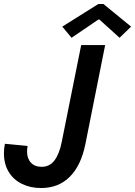

<svg xmlns="http://www.w3.org/2000/svg" viewBox="-20 -949 687 977"><path d="M0 -168.5Q0 -192.9 4.9 -217.3L120.6 -206.1Q117.7 -191.4 117.7 -177.7Q117.7 -142.1 137.5 -121.1Q157.2 -100.1 191.4 -100.1Q232.9 -100.1 257.6 -133.3Q282.2 -166.5 293.9 -225.6L393.1 -719.7H515.1L414.6 -216.3Q392.6 -106.9 335.2 -49.6Q277.8 7.8 189 7.8Q134.3 7.8 91.3 -13.4Q48.3 -34.7 24.2 -74.5Q0 -114.3 0 -168.5ZM296.9 -813.5 480.5 -928.7H506.3L647 -813.5L588.4 -756.8L485.8 -849.6H480.5L344.2 -756.8Z"/></svg>

Font: Reddit Sans Chocolate SemiBold
Style: Italic
Weight: 600
Italic angle: -11.25°
Designer: Stephen Hutchings
Version: Version 1.013